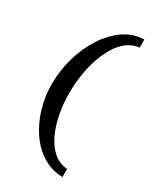

<svg xmlns="http://www.w3.org/2000/svg" viewBox="-200 -763 826 965"><g transform="rotate(30 213.0 -280.5)"><path d="M330.6 122Q267.3 120.3 215.7 88.4Q164.1 56.6 127.3 3Q90.5 -50.7 70.5 -118.2Q50.5 -185.6 50.5 -257.6Q50.5 -336.6 72.5 -411.9Q94.5 -487.2 133.8 -547.7Q173.1 -608.2 226.2 -644.9Q279.3 -681.5 341.6 -682.5V-635.8Q303.6 -632.1 272.8 -608.9Q242.1 -585.8 218.9 -548.2Q195.7 -510.7 180.1 -463.5Q164.6 -416.3 156.9 -364.6Q149.2 -312.9 149.2 -261.9Q149.2 -201.3 160.1 -142.8Q171 -84.2 193.5 -36.2Q216 11.8 250.1 41.7Q284.2 71.5 330.6 74.9Z"/></g></svg>

Font: Smooch Sans Thin
Style: Regular
Weight: 100
Designer: Robert E. Leuschke
Foundry: Robert E. Leuschke
Version: Version 1.010